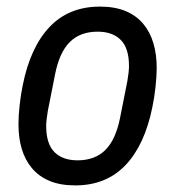

<svg xmlns="http://www.w3.org/2000/svg" viewBox="-20 -550 531 582"><path d="M208 12Q163 12 130.5 -1.5Q98 -15 77 -40Q56 -65 46 -98.5Q36 -132 36 -173Q36 -199 39.5 -231Q43 -263 49 -292Q72 -407 130.5 -468.5Q189 -530 283 -530Q328 -530 360.5 -516.5Q393 -503 414 -478Q435 -453 445 -419Q455 -385 455 -345Q455 -319 451.5 -287Q448 -255 442 -226Q419 -111 360.5 -49.5Q302 12 208 12ZM215 -64Q268 -64 299.5 -95.5Q331 -127 344 -193L366 -304Q368 -316 369.5 -328Q371 -340 371 -350Q371 -404 346 -429Q321 -454 276 -454Q223 -454 191.5 -422.5Q160 -391 147 -325L125 -214Q123 -202 121.5 -190Q120 -178 120 -168Q120 -114 145 -89Q170 -64 215 -64Z"/></svg>

Font: IBM Plex Sans Cond Text
Style: Italic
Weight: 450
Width: 3
Italic angle: -11°
Designer: Mike Abbink, Paul van der Laan, Pieter van Rosmalen
Foundry: Bold Monday
Version: Version 1.3